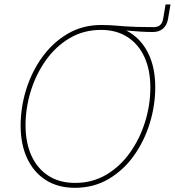

<svg xmlns="http://www.w3.org/2000/svg" viewBox="-20 -852 802 881"><path d="M442.4 -718.8 445.3 -737.3Q468.8 -737.3 486.1 -736.3Q503.4 -735.4 519.8 -733.9Q536.1 -732.4 557.1 -731Q578.1 -729.5 608.6 -728.5Q639.2 -727.5 685.1 -727.5Q722.2 -727.5 728.5 -765.1L739.7 -831.5H762.2L751 -765.1Q746.1 -736.3 728 -720.7Q710 -705.1 681.2 -705.1Q653.8 -705.1 624 -707Q594.2 -709 563.7 -711.7Q533.2 -714.4 502.4 -716.3Q471.7 -718.3 442.4 -718.8ZM323.7 9.8Q246.1 9.8 190.4 -25.6Q134.8 -61 104.7 -125.2Q74.7 -189.5 74.7 -275.4Q74.7 -359.9 100.3 -441.9Q126 -523.9 174.3 -590.6Q222.7 -657.2 290.8 -697.3Q358.9 -737.3 444.3 -737.3Q521.5 -737.3 577.1 -701.9Q632.8 -666.5 662.6 -602.5Q692.4 -538.6 692.4 -452.1Q692.4 -368.2 667 -285.9Q641.6 -203.6 593.8 -137Q545.9 -70.3 477.8 -30.3Q409.7 9.8 323.7 9.8ZM324.7 -12.7Q404.8 -12.7 468.5 -50.8Q532.2 -88.9 577.1 -152.6Q622.1 -216.3 646 -293.7Q669.9 -371.1 669.9 -450.2Q669.9 -530.8 642.8 -590.1Q615.7 -649.4 564.9 -682.1Q514.2 -714.8 443.8 -714.8Q363.3 -714.8 299.3 -676.8Q235.4 -638.7 190.2 -575Q145 -511.2 121.1 -433.6Q97.2 -356 97.2 -276.9Q97.2 -197.3 124.3 -137.7Q151.4 -78.1 202.4 -45.4Q253.4 -12.7 324.7 -12.7Z"/></svg>

Font: Inter 17pt Thin
Style: Italic
Weight: 250
Italic angle: -9.3988°
Version: Version 4.001;git-66647c0bb